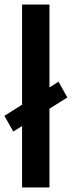

<svg xmlns="http://www.w3.org/2000/svg" viewBox="-30 -828 318 848"><path d="M267.5 -397.5 188.5 -348V0H67.5V-271.5L28.5 -247L-10.5 -316.5L67.5 -365.5V-808H188.5V-442L228.5 -467Z"/></svg>

Font: Encode Sans Condensed SemiBold
Style: Regular
Weight: 600
Width: 3
Designer: Multiple Designers
Foundry: Impallari Type
Version: Version 2.000